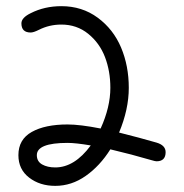

<svg xmlns="http://www.w3.org/2000/svg" viewBox="-20 -606 600 626"><path d="M40 -100.1Q40 -151.4 83.5 -175.8Q127 -200.2 200.2 -200.2Q240.7 -200.2 308.1 -187Q339.8 -256.8 339.8 -319.8Q339.8 -374 322.3 -419.9Q304.7 -465.8 267.6 -495.8Q230.5 -525.9 180.2 -525.9Q140.6 -525.9 106.9 -508.8Q89.4 -500 80.1 -500Q49.8 -500 49.8 -529.8Q49.8 -548.3 80.1 -563Q125 -585.9 180.2 -585.9Q247.6 -585.9 298.6 -548.3Q349.6 -510.7 374.8 -450.9Q399.9 -391.1 399.9 -319.8Q399.9 -249.5 368.2 -173.8Q436.5 -156.7 490.2 -141.1Q520 -132.3 520 -109.9Q520 -80.1 490.2 -80.1Q486.3 -80.1 473.1 -84Q410.2 -102.5 339.8 -119.1Q305.7 -64.9 259.5 -32.5Q213.4 0 160.2 0Q109.9 0 75 -26.9Q40 -53.7 40 -100.1ZM100.1 -100.1Q100.1 -79.6 117.4 -69.8Q134.8 -60.1 160.2 -60.1Q223.1 -60.1 275.9 -131.8Q227.1 -140.1 200.2 -140.1Q100.1 -140.1 100.1 -100.1Z"/></svg>

Font: Pecita
Style: Book
Weight: 400
Width: 6
Version: Version 3.4.1